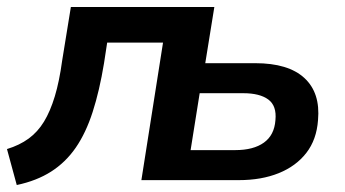

<svg xmlns="http://www.w3.org/2000/svg" viewBox="-21 -516 988 550"><path d="M27 14 -1 -89Q35 -100 61 -119Q87 -138 105 -167.5Q123 -197 136 -240Q149 -283 157 -342L182 -496H593L567 -335H710Q805 -335 851 -292.5Q897 -250 890 -172Q886 -116 856.5 -78Q827 -40 777.5 -20Q728 0 663 0H384L446 -394H286L277 -335Q264 -256 244.5 -195.5Q225 -135 196 -93Q167 -51 125.5 -24.5Q84 2 27 14ZM525 -86H653Q705 -86 735 -107.5Q765 -129 768 -172Q772 -213 747.5 -231Q723 -249 676 -249H551Z"/></svg>

Font: Nunito Sans 9pt
Style: Bold Italic
Weight: 700
Italic angle: -9°
Version: Version 3.101;gftools[0.9.27]